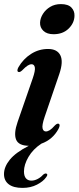

<svg xmlns="http://www.w3.org/2000/svg" viewBox="-34 -701 384 937"><path d="M227.5 -534Q195 -534 177.8 -550.5Q160.5 -567 161.5 -591Q162.5 -612.5 175.5 -633.2Q188.5 -654 211 -667.5Q233.5 -681 263 -681Q298.5 -681 314.5 -664.2Q330.5 -647.5 329.5 -623.5Q328.5 -588 300.5 -561Q272.5 -534 227.5 -534ZM183.5 -129.5Q170 -89 173.8 -74.2Q177.5 -59.5 190 -59.5Q198.5 -59.5 208.8 -65.8Q219 -72 234 -89Q245 -100 252.5 -97Q262 -92.5 251.5 -72Q223.5 -20 168 0Q127 27 105 64.8Q83 102.5 83 135.5Q83 158.5 92.8 169.5Q102.5 180.5 119 180.5Q134 180.5 149.5 172.5Q165 164.5 176 152Q185.5 144 192 146Q202 149.5 191.5 163.5Q177 184.5 146.2 200.2Q115.5 216 76 216Q31.5 216 8.5 198.2Q-14.5 180.5 -14.5 148.5Q-14.5 113.5 13.8 78.5Q42 43.5 106.5 10.5Q56.5 10 44.5 -20Q32.5 -50 52 -106L125.5 -318Q139 -357 136 -372.2Q133 -387.5 120 -387.5Q111.5 -387.5 101 -381Q90.5 -374.5 73.5 -357Q62.5 -347 55.5 -350Q46 -354 56 -373Q79.5 -413.5 117.5 -437.8Q155.5 -462 200.5 -462Q245 -462 260.5 -431.2Q276 -400.5 255.5 -340Z"/></svg>

Font: Fraunces 72pt S000 SemiBold
Style: Italic
Weight: 600
Italic angle: -16°
Version: Version 1.000; ttfautohint (v1.8.3)